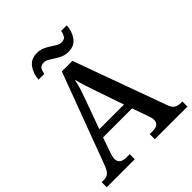

<svg xmlns="http://www.w3.org/2000/svg" viewBox="-244 -1056 1206 1206"><g transform="rotate(-45 359.0 -453.5)"><path d="M1 0V-45H18Q47 -45 62.5 -59.5Q78 -74 95 -122L316 -714H410L633 -100Q644 -68 660.5 -56.5Q677 -45 706 -45H718V0H428V-45H454Q511 -45 511 -90Q511 -100 508.5 -109.5Q506 -119 502 -129L464 -238H206L171 -138Q167 -126 164 -113.5Q161 -101 161 -91Q161 -45 222 -45H250V0ZM226 -291H445L384 -468Q370 -510 357.5 -547.5Q345 -585 337 -620Q330 -585 319.5 -552Q309 -519 293 -476ZM433 -771Q406 -771 384 -780.5Q362 -790 343.5 -802.5Q325 -815 308.5 -824.5Q292 -834 276 -834Q248 -834 239 -817.5Q230 -801 227 -781H176Q179 -831 206.5 -869Q234 -907 288 -907Q314 -907 336 -897.5Q358 -888 376.5 -875.5Q395 -863 411.5 -853.5Q428 -844 444 -844Q471 -844 480.5 -860.5Q490 -877 493 -897H543Q540 -847 513 -809Q486 -771 433 -771Z"/></g></svg>

Font: Noto Serif Lao Medium
Style: Regular
Weight: 500
Designer: Monotype Design Team
Foundry: Monotype Imaging Inc.
Version: Version 2.003; ttfautohint (v1.8.4.7-5d5b)